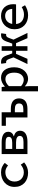

<svg xmlns="http://www.w3.org/2000/svg" viewBox="1430 -1970 741 3640"><g transform="rotate(-90 1800.0 -150.5)"><path d="M345 12Q288 12 238.5 -5Q189 -22 153 -55Q117 -88 96.5 -135.5Q76 -183 76 -244Q76 -305 98 -353Q120 -401 158 -434Q196 -467 245.5 -484Q295 -501 351 -501Q411 -501 456 -480.5Q501 -460 531 -431L483 -368Q454 -392 423 -405.5Q392 -419 356 -419Q317 -419 284 -406.5Q251 -394 227.5 -371Q204 -348 191 -315.5Q178 -283 178 -244Q178 -205 190.5 -172.5Q203 -140 226.5 -117Q250 -94 282 -81.5Q314 -69 353 -69Q398 -69 433.5 -86Q469 -103 498 -127L541 -63Q499 -27 449 -7.5Q399 12 345 12Z M699 0V-489H926Q968 -489 1004 -482Q1040 -475 1066 -460Q1092 -445 1106.5 -421.5Q1121 -398 1121 -364Q1121 -326 1099 -299Q1077 -272 1036 -260V-257Q1058 -251 1077 -242Q1096 -233 1110 -219Q1124 -205 1132.5 -185.5Q1141 -166 1141 -140Q1141 -103 1125.5 -76.5Q1110 -50 1082.5 -33Q1055 -16 1017 -8Q979 0 935 0ZM796 -289H914Q974 -289 999.5 -306Q1025 -323 1025 -354Q1025 -385 1000 -399.5Q975 -414 918 -414H796ZM796 -75H927Q987 -75 1015 -92.5Q1043 -110 1043 -146Q1043 -179 1013 -197.5Q983 -216 922 -216H796Z M1392 0V-409H1234V-489H1491V-315H1556Q1600 -315 1636.5 -306Q1673 -297 1699 -278.5Q1725 -260 1739.5 -230.5Q1754 -201 1754 -159Q1754 -117 1739.5 -86.5Q1725 -56 1699 -37Q1673 -18 1636.5 -9Q1600 0 1556 0ZM1491 -78H1548Q1604 -78 1631 -97.5Q1658 -117 1658 -159Q1658 -201 1631 -220Q1604 -239 1548 -239H1491Z M1888 200V-489H1969L1977 -429H1980Q2013 -461 2056 -481Q2099 -501 2143 -501Q2191 -501 2228.5 -483.5Q2266 -466 2291.5 -433.5Q2317 -401 2330.5 -355Q2344 -309 2344 -252Q2344 -189 2326 -140Q2308 -91 2277.5 -57.5Q2247 -24 2207 -6Q2167 12 2124 12Q2090 12 2053 -3.5Q2016 -19 1985 -48H1982L1987 40V200ZM2105 -70Q2164 -70 2203 -116.5Q2242 -163 2242 -251Q2242 -328 2212 -373Q2182 -418 2116 -418Q2086 -418 2053 -402.5Q2020 -387 1987 -352V-121Q2018 -93 2050 -81.5Q2082 -70 2105 -70Z M2405 0 2532 -264 2501 -348Q2488 -384 2473.5 -394.5Q2459 -405 2443 -405Q2437 -405 2433.5 -405Q2430 -405 2425 -403L2411 -495Q2421 -501 2443 -501Q2484 -501 2514 -480Q2544 -459 2567 -399L2607 -289H2656V-489H2744V-289H2793L2833 -399Q2856 -459 2886 -480Q2916 -501 2957 -501Q2977 -501 2989 -495L2975 -403Q2970 -405 2966.5 -405Q2963 -405 2957 -405Q2941 -405 2926.5 -394.5Q2912 -384 2899 -348L2868 -264L2995 0H2896L2802 -216H2744V0H2656V-216H2598L2504 0Z M3330 12Q3274 12 3226 -5Q3178 -22 3142 -55Q3106 -88 3085.5 -136Q3065 -184 3065 -245Q3065 -305 3086 -352.5Q3107 -400 3141.5 -433Q3176 -466 3221 -483.5Q3266 -501 3315 -501Q3369 -501 3411 -484Q3453 -467 3481.5 -436.5Q3510 -406 3525 -363.5Q3540 -321 3540 -270Q3540 -254 3539 -240Q3538 -226 3536 -216H3164Q3172 -140 3221.5 -103Q3271 -66 3343 -66Q3384 -66 3418 -77.5Q3452 -89 3485 -109L3520 -46Q3482 -21 3434.5 -4.5Q3387 12 3330 12ZM3318 -423Q3290 -423 3265 -414.5Q3240 -406 3220 -389Q3200 -372 3186 -347Q3172 -322 3166 -289H3451Q3446 -356 3410.5 -389.5Q3375 -423 3318 -423Z"/></g></svg>

Font: SauceCodePro Nerd Font Mono
Style: Regular
Weight: 500
Monospace: yes
Designer: Paul D. Hunt, Teo Tuominen
Foundry: Adobe Systems Incorporated
Version: Version 2.030;PS 1.000;hotconv 16.6.51;makeotf.lib2.5.65220;